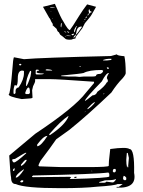

<svg xmlns="http://www.w3.org/2000/svg" viewBox="-20 -981 748 1006"><path d="M592.8 -696.3Q592.8 -689.5 631.8 -686.5Q638.7 -654.3 638.7 -597.7Q638.7 -589.8 622.1 -570.3Q592.8 -541 563.5 -496.1Q437.5 -376 343.8 -300.8L274.4 -251Q247.1 -210.9 192.4 -138.7Q181.6 -119.1 181.6 -112.3L185.5 -109.4L301.8 -105.5H441.4Q549.8 -105.5 549.8 -112.3L550.8 -137.7L557.6 -200.2Q642.6 -211.9 658.2 -200.2Q685.5 -200.2 682.6 -75.2Q699.2 7.8 590.8 2V-2H602.5L623 -16.6H595.7Q582 -8.8 489.3 -2.9Q420.9 4.9 296.9 4.9Q109.4 4.9 62.5 -16.6Q38.1 -16.6 38.1 -50.8Q34.2 -64.5 28.3 -166L165 -280.3Q372.1 -418 430.7 -496.1L472.7 -545.9V-552.7Q283.2 -566.4 242.2 -566.4H164.1V-556.6Q164.1 -549.8 153.3 -529.3L148.4 -508.8V-506.8L150.4 -468.8L143.6 -465.8L93.8 -461.9Q25.4 -474.6 25.4 -486.3Q34.2 -486.3 45.9 -629.9Q47.9 -667 52.7 -680.7H54.7L105.5 -670.9Q190.4 -678.7 561.5 -687.5ZM147.5 -56.6Q147.5 -52.7 153.3 -52.7L345.7 -54.7L351.6 -52.7V-50.8L345.7 -43.9V-43Q552.7 -47.9 552.7 -56.6V-70.3L547.9 -77.1Q486.3 -68.4 153.3 -61.5ZM300.8 -585V-582L337.9 -580.1H374L396.5 -578.1L419.9 -580.1H462.9Q483.4 -580.1 483.4 -585Q483.4 -593.8 505.9 -593.8Q520.5 -600.6 520.5 -611.3L512.7 -614.3Q446.3 -614.3 418 -598.6Q404.3 -594.7 300.8 -585ZM424.8 -452.1Q428.7 -452.1 464.8 -481.4Q482.4 -481.4 490.2 -500Q527.3 -526.4 540 -549.8Q544.9 -549.8 544.9 -557.6V-561.5L540 -571.3Q540 -582 549.8 -595.7V-598.6Q536.1 -598.6 513.7 -554.7Q424.8 -463.9 424.8 -452.1ZM64.5 -532.2 57.6 -536.1Q50.8 -520.5 50.8 -502.9V-491.2L54.7 -488.3H55.7L61.5 -493.2V-504.9Q61.5 -519.5 78.1 -523.4Q105.5 -564.5 105.5 -597.7V-609.4L96.7 -611.3Q73.2 -611.3 73.2 -570.3Q73.2 -532.2 64.5 -532.2ZM238.3 -278.3V-273.4H242.2Q321.3 -326.2 338.9 -371.1V-372.1H335.9Q299.8 -348.6 238.3 -278.3ZM43.9 -143.6Q43.9 -134.8 51.8 -129.9H53.7Q64.5 -129.9 117.2 -177.7V-180.7H115.2Q110.4 -180.7 58.6 -148.4Q43.9 -147.5 43.9 -143.6ZM174.8 -223.6V-214.8Q194.3 -214.8 228.5 -268.6H226.6Q208 -268.6 174.8 -223.6ZM116.2 -532.2V-530.3H117.2Q124 -531.2 139.6 -580.1L143.6 -604.5L141.6 -609.4H137.7Q116.2 -569.3 116.2 -532.2ZM500 -27.3V-23.4H522.5Q534.2 -23.4 537.1 -29.3L566.4 -25.4H573.2Q586.9 -34.2 586.9 -43H584Q584 -37.1 530.3 -36.1ZM644.5 -179.7 641.6 -143.6Q641.6 -120.1 645.5 -105.5H648.4V-104.5H652.3V-109.4H651.4Q653.3 -123 655.3 -153.3L649.4 -179.7ZM112.3 -495.1V-491.2L116.2 -488.3H130.9L136.7 -493.2V-496.1Q136.7 -522.5 129.9 -522.5Q121.1 -522.5 112.3 -495.1ZM62.5 -50.8H65.4Q78.1 -50.8 105.5 -91.8L103.5 -93.8Q62.5 -65.4 62.5 -50.8ZM167 -612.3V-593.8L170.9 -590.8H182.6Q210 -590.8 210 -595.7Q171.9 -596.7 171.9 -602.5V-604.5Q174.8 -611.3 184.6 -611.3V-614.3L175.8 -616.2H170.9ZM89.8 -118.2V-112.3H92.8Q106.4 -119.1 119.1 -138.7V-143.6H115.2Q109.4 -143.6 89.8 -118.2ZM438.5 -413.1V-409.2H440.4Q461.9 -422.9 478.5 -445.3H474.6Q465.8 -442.4 438.5 -413.1ZM627.9 -59.6 625 -49.8V-43L629.9 -37.1H638.7L641.6 -41V-49.8Q634.8 -59.6 627.9 -59.6ZM520.5 -667V-664.1H540L563.5 -667V-672.9H549.8Q537.1 -672.9 520.5 -667ZM571.3 -85V-82L575.2 -78.1H582L586.9 -84V-91.8L584 -95.7H577.1Q571.3 -93.8 571.3 -85ZM219.7 -616.2V-612.3L232.4 -611.3H253.9Q253.9 -616.2 225.6 -618.2ZM85.9 -30.3V-29.3L89.8 -25.4H91.8Q100.6 -25.4 101.6 -30.3V-36.1H91.8ZM48.8 -93.8V-85H51.8Q55.7 -85 57.6 -97.7L55.7 -98.6H53.7ZM80.1 -643.6V-641.6L83 -638.7H88.9L91.8 -641.6V-643.6L88.9 -646.5H83ZM372.1 -54.7H381.8V-52.7Q379.9 -47.9 372.1 -47.9L368.2 -50.8ZM540 -627.9V-625L544.9 -619.1L549.8 -621.1V-625L546.9 -627.9ZM396.5 -632.8V-629.9H403.3V-632.8ZM522.5 -491.2V-486.3L526.4 -489.3V-491.2ZM650.4 -109.4Q650.4 -106.4 650.4 -105.5L648.4 -106.4V-109.4ZM460.9 -86.9 459 -85V-84H463.9ZM423.8 -393.6H424.8L428.7 -397.5H426.8ZM267.6 -960.9Q299.8 -884.8 311.5 -869.1Q338.9 -819.3 346.7 -824.2Q351.6 -830.1 363.3 -848.1Q375 -866.2 395 -898.4Q415 -930.7 436.5 -958L483.4 -945.3L460 -904.3Q456.1 -895.5 424.8 -859.4L411.1 -833Q377.9 -788.1 377 -788.1Q376 -788.1 376 -785.2V-783.2H377Q377 -778.3 364.3 -777.3L354.5 -773.4Q335 -771.5 324.2 -776.4Q311.5 -788.1 294.9 -799.8Q289.1 -814.5 284.2 -814.5Q281.2 -816.4 276.4 -830.1Q262.7 -842.8 254.9 -849.6Q254.9 -851.6 257.8 -853.5L249 -867.2Q242.2 -884.8 238.3 -886.7L205.1 -945.3ZM377.9 -800.8H379.9Q381.8 -800.8 408.2 -837.9L409.2 -841.8H408.2Q390.6 -842.8 383.8 -827.1Q377.9 -805.7 377.9 -800.8ZM447.3 -911.1V-909.2H448.2Q451.2 -910.2 455.1 -916Q456.1 -917 460.9 -917L461.9 -918L451.2 -923.8L449.2 -924.8V-925.8L452.1 -926.8Q452.1 -929.7 448.2 -931.6Q441.4 -931.6 447.3 -911.1ZM380.9 -844.7Q363.3 -822.3 370.1 -811.5H371.1Q377.9 -833 380.9 -840.8Q383.8 -842.8 383.8 -843.8V-844.7ZM299.8 -860.4V-859.4Q295.9 -837.9 300.8 -837.9Q305.7 -860.4 300.8 -860.4ZM376 -799.8 364.3 -785.2V-784.2Q374 -784.2 377 -795.9Q377.9 -795.9 377.9 -799.8ZM354.5 -800.8Q356.4 -795.9 362.3 -795.9Q368.2 -800.8 368.2 -803.7V-804.7H367.2Q365.2 -803.7 354.5 -801.8ZM326.2 -795.9Q332 -791 351.6 -792V-793Q334 -795.9 328.1 -795.9ZM242.2 -940.4Q242.2 -939.5 250 -939.5H267.6V-940.4Q258.8 -942.4 252.9 -942.4H247.1Q242.2 -942.4 242.2 -940.4ZM331.1 -817.4Q331.1 -814.5 337.9 -809.6H338.9L343.8 -813.5Q337.9 -813.5 332 -817.4ZM438.5 -901.4V-900.4H440.4Q443.4 -900.4 445.3 -908.2V-909.2L444.3 -910.2Q441.4 -910.2 438.5 -901.4ZM428.7 -888.7V-886.7H430.7Q435.5 -889.6 435.5 -892.6V-894.5H434.6Q428.7 -892.6 428.7 -888.7ZM317.4 -817.4V-816.4Q317.4 -813.5 326.2 -810.5L327.1 -811.5Q325.2 -814.5 318.4 -817.4ZM421.9 -875Q426.8 -877.9 428.7 -881.8V-882.8Q422.9 -882.8 421.9 -875ZM322.3 -791 324.2 -788.1H326.2V-790L323.2 -791ZM254.9 -886.7Q254.9 -882.8 257.8 -882.8Q256.8 -886.7 254.9 -886.7ZM246.1 -920.9 245.1 -919.9Q252.9 -917 247.1 -920.9ZM417 -869.1H420.9V-871.1H419.9Z"/></svg>

Font: Love Ya Like A Sister
Style: Regular
Weight: 400
Designer: Kimberly Geswein
Foundry: Kimberly Geswein
Version: Version 1.002 2007